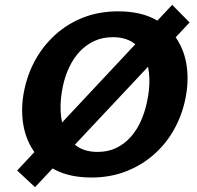

<svg xmlns="http://www.w3.org/2000/svg" viewBox="-20 -720 817 795"><path d="M125 55 51 -14 693 -700 765 -627ZM359 15Q272 15 212 -15Q152 -45 118 -96.5Q84 -148 75 -213.5Q66 -279 81 -349Q95 -416 127.5 -474Q160 -532 210 -577Q260 -622 325 -647.5Q390 -673 469 -673Q556 -673 616 -643Q676 -613 710.5 -561Q745 -509 753.5 -443.5Q762 -378 747 -308Q733 -241 700 -182.5Q667 -124 617 -80Q567 -36 502 -10.5Q437 15 359 15ZM384 -91Q427 -91 460.5 -107Q494 -123 519.5 -151Q545 -179 562 -216Q579 -253 588 -295Q600 -348 598.5 -396Q597 -444 580.5 -482.5Q564 -521 531 -543.5Q498 -566 447 -566Q404 -566 370 -550Q336 -534 310.5 -507Q285 -480 267 -442.5Q249 -405 240 -361Q229 -309 231 -260.5Q233 -212 250 -174Q267 -136 300 -113.5Q333 -91 384 -91Z"/></svg>

Font: Ysabeau Office ExtraBold
Style: Italic
Weight: 800
Italic angle: -12°
Designer: Christian Thalmann (Catharsis Fonts)
Version: Version 2.001;gftools[0.9.30]; featfreeze: tnum,lnum,ss02